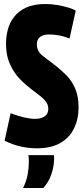

<svg xmlns="http://www.w3.org/2000/svg" viewBox="-20 -730 421 958"><path d="M358 -677 327 -538Q296 -550 271.5 -554Q247 -558 226 -558Q164 -558 164 -508Q164 -474 193 -451.5Q222 -429 259 -401Q286 -380 312 -353.5Q338 -327 355 -288.5Q372 -250 372 -194Q372 -136 349.5 -89.5Q327 -43 281 -16.5Q235 10 163 10Q126 10 85.5 1.5Q45 -7 3 -28L33 -165Q108 -137 155 -137Q185 -137 203 -149.5Q221 -162 221 -187Q221 -210 205 -228Q189 -246 164 -264Q139 -282 112 -305Q86 -326 63 -354.5Q40 -383 25 -421.5Q10 -460 10 -513Q10 -547 19 -582Q28 -617 50.5 -646Q73 -675 111 -692.5Q149 -710 208 -710Q235 -710 265 -705Q295 -700 320 -692.5Q345 -685 358 -677ZM95 208Q112 174 118 140.5Q124 107 124 76Q124 68 123.5 59.5Q123 51 122 44H249Q249 47 249.5 51Q250 55 250 59Q250 101 236 140.5Q222 180 196 208Z"/></svg>

Font: Georama ExtraCondensed ExtraBold
Style: Regular
Weight: 800
Width: 2
Designer: Jean-Baptiste Levee
Foundry: Production Type
Version: Version 1.000